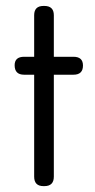

<svg xmlns="http://www.w3.org/2000/svg" viewBox="-20 -633 322 653"><path d="M262.2 -410.2Q262.2 -378.9 230 -378.9H163.1V-32.2Q163.1 0 130.9 0H127.9Q96.2 0 96.2 -32.2V-378.9H62Q29.8 -378.9 29.8 -411.1Q29.8 -439.9 62 -439.9H96.2V-581.1Q96.2 -612.8 127.9 -612.8H130.9Q163.1 -612.8 163.1 -581.1V-439.9H230Q262.2 -439.9 262.2 -410.2Z"/></svg>

Font: Arcon Rounded-
Style: Regular
Weight: 400
Designer: M. Zarth
Foundry: martin zarth - visuelle & digitale kommunikation
Version: Version 1.110;PS 001.110;hotconv 1.0.70;makeotf.lib2.5.58329